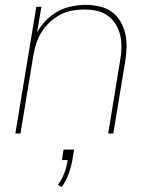

<svg xmlns="http://www.w3.org/2000/svg" viewBox="-20 -548 640 788"><path d="M43 0 129 -520H150L132 -415Q147 -442 169 -464.5Q191 -487 218 -501.5Q245 -516 274.5 -522Q304 -528 332 -528Q361 -528 389 -521.5Q417 -515 438.5 -499.5Q460 -484 474 -460.5Q488 -437 494 -410Q500 -383 499.5 -354.5Q499 -326 494 -297L445 0H424L473 -300Q478 -326 478.5 -352Q479 -378 473.5 -402.5Q468 -427 455 -448Q442 -469 422.5 -483.5Q403 -498 378 -503.5Q353 -509 326 -509Q302 -509 276.5 -504.5Q251 -500 228 -488Q205 -476 185 -457.5Q165 -439 151 -416.5Q137 -394 129 -370Q121 -346 117 -321L64 0ZM233 220 218 210Q235 187 244.5 161Q254 135 258 109H234L241 66H284L277 109Q272 137 261.5 166Q251 195 233 220Z"/></svg>

Font: Iosevka SS04 Th Ex Obl
Style: Regular
Weight: 100
Width: 7
Italic angle: -9°
Monospace: yes
Designer: Belleve Invis
Foundry: Belleve Invis
Version: Version 19.0.0; ttfautohint (v1.8.4)